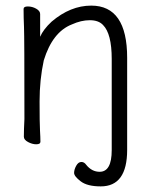

<svg xmlns="http://www.w3.org/2000/svg" viewBox="-20 -504 540 684"><path d="M339 160Q291 160 267.5 142Q244 124 244 112Q244 100 251.5 86.5Q259 73 270 73Q280 73 287 83Q307 108 335 108Q378 108 378 31V-294Q378 -384 347 -415Q331 -432 300 -432Q269 -432 236 -417Q167 -390 136 -289Q121 -220 121 -143Q121 -65 122.5 -39.5Q124 -14 124 1Q124 10 109 10Q95 10 80 2Q65 -6 65 -17Q65 -42 67 -80Q67 -376 65.5 -408Q64 -440 64 -472Q64 -481 79 -481Q95 -481 109 -473Q123 -465 123 -454V-373Q134 -399 164 -427Q231 -484 305 -484Q433 -484 433 -298V30Q433 160 339 160Z"/></svg>

Font: LXGW WenKai Mono TC Light
Style: Regular
Weight: 300
Designer: LXGW / Fontworks Inc.
Foundry: LXGW / Fontworks Inc.
Version: Version 1.330